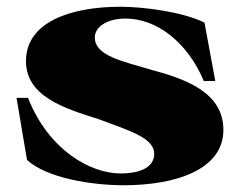

<svg xmlns="http://www.w3.org/2000/svg" viewBox="-20 -534 711 569"><path d="M347 15C498 15 642 -30 642 -149C642 -259 533 -299 429 -327C341 -353 261 -369 261 -423C261 -453 295 -479 352 -479C444 -479 535 -410 584 -294H618L586 -467C521 -499 405 -514 337 -514C190 -514 57 -469 57 -353C57 -250 166 -214 272 -181C366 -146 437 -125 437 -78C437 -40 399 -20 337 -20C250 -20 125 -87 63 -244H29L60 -60C119 -6 252 15 347 15Z"/></svg>

Font: Sprat Black
Style: Regular
Weight: 900
Designer: Ethan Nakache
Foundry: Collletttivo
Version: Version 2.000;Glyphs 3.2 (3217)